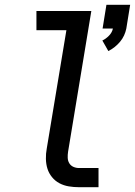

<svg xmlns="http://www.w3.org/2000/svg" viewBox="-20 -781 563 801"><path d="M432 -568 407 -612Q422 -619 435 -632.5Q448 -646 451 -662H408L424 -761H523L507 -662Q504 -647 497.5 -633Q491 -619 481 -607Q471 -595 458.5 -585Q446 -575 432 -568ZM310 0Q288 0 267 -3.5Q246 -7 228 -16.5Q210 -26 197 -42Q184 -58 178 -77Q172 -96 171.5 -118Q171 -140 175 -161L257 -655H132V-735H361L264 -148Q262 -135 262.5 -122.5Q263 -110 269 -100Q275 -90 286 -85Q297 -80 310 -80H391V0Z"/></svg>

Font: Iosevka SS04 Medium Oblique
Style: Regular
Weight: 500
Italic angle: -9°
Monospace: yes
Designer: Belleve Invis
Foundry: Belleve Invis
Version: Version 19.0.0; ttfautohint (v1.8.4)